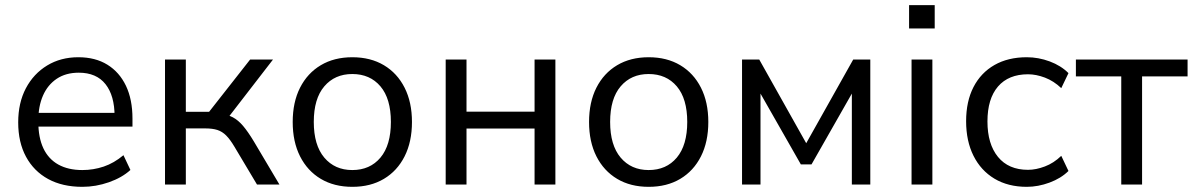

<svg xmlns="http://www.w3.org/2000/svg" viewBox="-20 -718 4645 747"><path d="M300.3 8.9Q223.1 8.9 167.3 -21.5Q111.6 -52 81.2 -108.2Q50.8 -164.4 50.8 -241.9Q50.8 -317.9 80.7 -374.6Q110.7 -431.3 163.5 -463.3Q216.3 -495.3 284.7 -495.3Q351 -495.3 397.8 -466.3Q444.6 -437.4 470 -384.3Q495.4 -331.1 495.4 -256.7V-225.5H112.6V-279H442.4L425.8 -265.6Q425.8 -345.8 390.5 -390.5Q355.2 -435.2 286.5 -435.2Q236 -435.2 200.7 -411.5Q165.4 -387.7 147.2 -346.1Q129.1 -304.5 129.1 -249.7V-243.8Q129.1 -182.9 148.7 -141.1Q168.4 -99.3 206.9 -77.8Q245.4 -56.4 300.2 -56.4Q343.3 -56.4 383.5 -69.9Q423.7 -83.5 460.3 -114.2L487.4 -56.7Q454.5 -26.7 403.6 -8.9Q352.7 8.9 300.3 8.9Z M622 0V-486.3H703V-283.1H793.6L953.1 -486.3H1042.1L859.9 -250.4L837.1 -275.5Q865.2 -272.5 885.9 -261.6Q906.6 -250.6 925.6 -228.3Q944.6 -206 967.4 -168.2L1067.2 0H979.9L892.1 -147.2Q875.3 -175.5 859.9 -190.9Q844.5 -206.3 825.6 -212.4Q806.6 -218.4 778.8 -218.4H703V0Z M1350.8 8.9Q1280.1 8.9 1228.1 -22.1Q1176.1 -53.1 1147.4 -109.8Q1118.8 -166.5 1118.8 -243.4Q1118.8 -320.3 1147.4 -376.8Q1176.1 -433.3 1228.1 -464.3Q1280.1 -495.3 1350.8 -495.3Q1421.6 -495.3 1473.6 -464.3Q1525.6 -433.3 1554.2 -376.7Q1582.8 -320.2 1582.8 -243.4Q1582.8 -166.5 1554.2 -109.8Q1525.6 -53.1 1473.6 -22.1Q1421.6 8.9 1350.8 8.9ZM1350.6 -56.4Q1419.5 -56.4 1460.2 -104.8Q1500.8 -153.3 1500.8 -243.6Q1500.8 -334 1460.2 -382Q1419.5 -430 1350.6 -430Q1282.6 -430 1241.7 -382Q1200.8 -334 1200.8 -243.6Q1200.8 -153.3 1241.7 -104.8Q1282.6 -56.4 1350.6 -56.4Z M1714 0V-486.3H1795V-283.6H2059.8V-486.3H2140.8V0H2059.8V-217.9H1795V0Z M2503.8 8.9Q2433.1 8.9 2381.1 -22.1Q2329.1 -53.1 2300.4 -109.8Q2271.8 -166.5 2271.8 -243.4Q2271.8 -320.3 2300.4 -376.8Q2329.1 -433.3 2381.1 -464.3Q2433.1 -495.3 2503.8 -495.3Q2574.6 -495.3 2626.6 -464.3Q2678.6 -433.3 2707.2 -376.7Q2735.8 -320.2 2735.8 -243.4Q2735.8 -166.5 2707.2 -109.8Q2678.6 -53.1 2626.6 -22.1Q2574.6 8.9 2503.8 8.9ZM2503.6 -56.4Q2572.5 -56.4 2613.2 -104.8Q2653.8 -153.3 2653.8 -243.6Q2653.8 -334 2613.2 -382Q2572.5 -430 2503.6 -430Q2435.6 -430 2394.7 -382Q2353.8 -334 2353.8 -243.6Q2353.8 -153.3 2394.7 -104.8Q2435.6 -56.4 2503.6 -56.4Z M2867 0V-486.3H2934L3116.7 -160.8L3299.5 -486.3H3366V0H3294.2V-393.2H3316.6L3137.3 -78.4H3095.8L2916.4 -393.2H2938.8V0Z M3516.9 -607.3V-698H3616.6V-607.3ZM3526.5 0V-486.3H3607.5V0Z M3974.9 8.9Q3902.1 8.9 3849.1 -22.8Q3796.1 -54.6 3767.4 -112.1Q3738.8 -169.5 3738.8 -246.5Q3738.8 -323.4 3767.4 -379.1Q3796.1 -434.8 3849.1 -465.1Q3902.1 -495.3 3974.9 -495.3Q4020.3 -495.3 4064.2 -479Q4108 -462.6 4137 -433.5L4109 -375.1Q4079.8 -402.9 4045.5 -416Q4011.1 -429 3979.5 -429Q3903.9 -429 3862.8 -381.4Q3821.8 -333.7 3821.8 -245.5Q3821.8 -157.7 3862.8 -107.5Q3903.9 -57.3 3979.5 -57.3Q4010.6 -57.3 4045.2 -70.4Q4079.8 -83.4 4109 -111.7L4137 -52.8Q4108 -24.2 4063.4 -7.6Q4018.7 8.9 3974.9 8.9Z M4342.4 0V-420.7H4165.9V-486.3H4600.4V-420.7H4423.4V0Z"/></svg>

Font: Nunito Sans 12pt ExtraLight
Style: Regular
Weight: 200
Designer: Vernon Adams
Foundry: Vernon Adams
Version: Version 3.101;gftools[0.9.27]